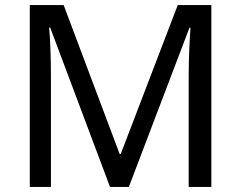

<svg xmlns="http://www.w3.org/2000/svg" viewBox="-20 -734 947 754"><path d="M412 0H486L724 -625H728C725 -582 721 -508 721 -439V0H810V-714H678L454 -129H450L230 -714H97V0H180V-433C180 -509 177 -585 173 -626H177Z"/></svg>

Font: Noto Sans Kayah Li
Style: Regular
Weight: 400
Designer: Monotype Design Team, Sérgio Martins
Foundry: Monotype Imaging Inc.
Version: Version 2.002